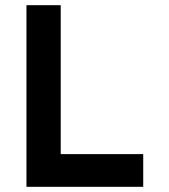

<svg xmlns="http://www.w3.org/2000/svg" viewBox="-20 -720 652 740"><path d="M82 0V-700H214V-126H532V0Z"/></svg>

Font: Space Mono
Style: Bold
Weight: 700
Monospace: yes
Designer: Colophon Foundry + Benjamin Critton
Foundry: Colophon Foundry & Benjamin Critton
Version: Version 1.003; ttfautohint (v1.8.4.7-5d5b)